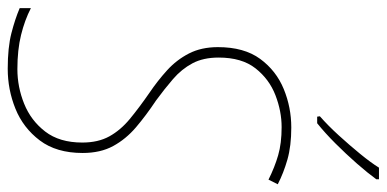

<svg xmlns="http://www.w3.org/2000/svg" viewBox="-272 -719 1001 497"><g transform="rotate(90 228.5 -470.5)"><path d="M158 10Q103 10 66 0.5Q29 -9 1 -21V-50Q32 -34 70.5 -24.5Q109 -15 159 -15Q205 -15 248.5 -32.5Q292 -50 320.5 -87Q349 -124 349 -183Q349 -224 333 -253Q317 -282 288 -306Q259 -330 220 -357Q189 -378 162 -402.5Q135 -427 118.5 -459Q102 -491 102 -534Q102 -602 132.5 -643.5Q163 -685 210.5 -704.5Q258 -724 310 -724Q358 -724 393 -714Q428 -704 457 -689L445 -665Q413 -681 382 -690Q351 -699 309 -699Q268 -699 226.5 -683Q185 -667 157 -631.5Q129 -596 129 -536Q129 -496 144 -468Q159 -440 184.5 -418Q210 -396 240 -374Q279 -348 309.5 -322Q340 -296 358 -263Q376 -230 376 -184Q376 -116 343.5 -73Q311 -30 261.5 -10Q212 10 158 10ZM281 -798Q305 -819 330.5 -847Q356 -875 378.5 -902.5Q401 -930 414 -951H444V-944Q428 -922 403.5 -894Q379 -866 351.5 -838.5Q324 -811 299 -791H282Z"/></g></svg>

Font: Noto Sans SemiCondensed Thin
Style: Italic
Weight: 100
Width: 4
Italic angle: -12°
Designer: Monotype Design Team
Foundry: Monotype Imaging Inc.
Version: Version 2.013; ttfautohint (v1.8.4.7-5d5b)